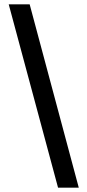

<svg xmlns="http://www.w3.org/2000/svg" viewBox="-20 -780 401 880"><path d="M20 -760H116L341 80H246Z"/></svg>

Font: Gully ECD Medium
Style: Regular
Weight: 500
Width: 2
Designer: jaikishan Patel
Foundry: MagicType
Version: Version 1.000;Glyphs 3.2 (3242)